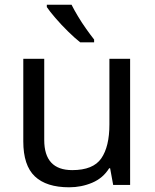

<svg xmlns="http://www.w3.org/2000/svg" viewBox="-20 -786 658 816"><path d="M533 -536V0H461L448 -71H444Q418 -29 372 -9.5Q326 10 274 10Q177 10 128 -36.5Q79 -83 79 -185V-536H168V-191Q168 -63 287 -63Q376 -63 410.5 -113Q445 -163 445 -257V-536ZM284 -766Q295 -744 311.5 -716.5Q328 -689 346.5 -663Q365 -637 380 -618V-606H321Q298 -624 269 -652.5Q240 -681 215.5 -709.5Q191 -738 179 -756V-766Z"/></svg>

Font: Noto Sans Masaram Gondi
Style: Regular
Weight: 400
Designer: Ek Type & Mukund Gokhale
Foundry: Ek Type
Version: Version 1.004; ttfautohint (v1.8.4.7-5d5b)